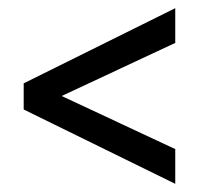

<svg xmlns="http://www.w3.org/2000/svg" viewBox="-20 -517 503 470"><path d="M38 -249V-313L409 -497V-412L131 -282L409 -152V-67Z"/></svg>

Font: Gemunu Libre SemiBold
Style: Regular
Weight: 600
Designer: Puspanada Ekanayake, Sola Matas, Pathum Egodawatta, Kosala Senevirathne
Foundry: mooniak
Version: Version 1.100